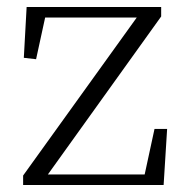

<svg xmlns="http://www.w3.org/2000/svg" viewBox="-20 -528 531 548"><path d="M46 0V-27L384 -497V-470L376 -478H239H86L113 -497L83 -359L48 -363L56 -508H440V-481L103 -11L109 -51L110 -30H254H414L389 -12L421 -160H457L447 0Z"/></svg>

Font: Noto Serif KR
Style: Regular
Weight: 200
Designer: Ryoko NISHIZUKA 西塚涼子 (kana & ideographs); Frank Grießhammer (Latin, Greek & Cyrillic); Wenlong ZHANG 张文龙 (bopomofo); San
Foundry: Adobe
Version: Version 2.001;hotconv 1.1.0;makeotfexe 2.6.0